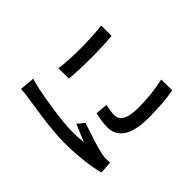

<svg xmlns="http://www.w3.org/2000/svg" viewBox="-166 -1032 1333 1333"><g transform="rotate(-45 500.0 -365.5)"><path d="M452 -686 453 -584C569 -572 758 -573 872 -584V-686C768 -672 567 -668 452 -686ZM509 -270 419 -278C407 -229 402 -191 402 -155C402 -58 480 1 650 1C757 1 840 -7 903 -19L901 -126C817 -107 742 -99 652 -99C531 -99 496 -136 496 -181C496 -208 500 -235 509 -270ZM278 -758 167 -768C166 -741 162 -710 158 -685C147 -605 115 -435 115 -286C115 -151 132 -33 152 37L243 31C242 19 241 4 241 -6C240 -17 243 -38 246 -52C256 -102 291 -209 317 -285L267 -325C251 -288 231 -239 214 -198C210 -235 208 -270 208 -305C208 -412 240 -600 257 -682C261 -700 271 -740 278 -758Z"/></g></svg>

Font: Noto Sans CJK HK Medium
Style: Regular
Weight: 500
Designer: Ryoko NISHIZUKA 西塚涼子 (kana, bopomofo & ideographs); Paul D. Hunt (Latin, Greek & Cyrillic); Sandoll Communications 산돌커뮤니
Foundry: Adobe
Version: Version 2.004;hotconv 1.0.118;makeotfexe 2.5.65603